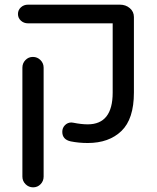

<svg xmlns="http://www.w3.org/2000/svg" viewBox="-20 -610 674 823"><path d="M167 -320V147Q167 166 154 179.5Q141 193 122 193Q103 193 89.5 179.5Q76 166 76 147V-320Q76 -339 89 -352.5Q102 -366 121 -366Q140 -366 153.5 -352.5Q167 -339 167 -320ZM494 -590Q519 -590 536.5 -575Q554 -560 554 -537V-213Q554 -100 500.5 -48.5Q447 3 356 3Q318 3 283 -4Q247 -12 247 -45Q247 -62 258.5 -73.5Q270 -85 286 -85Q291 -85 294 -84Q329 -77 356 -77Q463 -77 463 -213V-510H100Q82 -510 69.5 -521.5Q57 -533 57 -550Q57 -567 69.5 -578.5Q82 -590 100 -590Z"/></svg>

Font: VarelaRound
Style: Regular
Weight: 400
Designer: Joe Prince, Avraham Cornfeld
Foundry: Joe Prince, Avraham Cornfeld
Version: Version 2.000;PS 002.000;hotconv 1.0.88;makeotf.lib2.5.64775